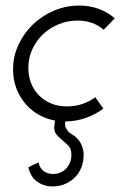

<svg xmlns="http://www.w3.org/2000/svg" viewBox="-20 -429 452 691"><path d="M323 -79 352 -38Q322 -16 287 -4Q252 8 215 8Q213 22 216.5 30Q220 38 225 43.5Q230 49 236.5 53Q243 57 249 61Q266 75 273.5 92.5Q281 110 281 128Q281 152 273 173Q265 194 250 209Q235 224 214.5 233Q194 242 169 242Q138 242 114 225Q90 208 82 173Q91 168 100 164Q109 160 119 156Q122 174 135.5 185.5Q149 197 171 197Q200 197 218.5 177Q237 157 237 128Q237 107 226.5 96Q216 85 203.5 75Q191 65 182 53.5Q173 42 176 20L178 5Q145 -1 117 -17.5Q89 -34 69 -58.5Q49 -83 38 -113.5Q27 -144 27 -179Q27 -226 46.5 -268Q66 -310 99 -341.5Q132 -373 175 -391Q218 -409 265 -409Q303 -409 335.5 -397Q368 -385 393 -363Q383 -352 373 -342.5Q363 -333 353 -322Q315 -355 259 -355Q223 -355 190.5 -341.5Q158 -328 134 -305Q110 -282 96 -251Q82 -220 82 -184Q82 -155 92 -129.5Q102 -104 120.5 -85.5Q139 -67 164.5 -56.5Q190 -46 221 -46Q250 -46 275.5 -54.5Q301 -63 323 -79Z"/></svg>

Font: Josefin Sans
Style: Italic
Weight: 400
Italic angle: -7.5°
Designer: Santiago Orozco
Foundry: Typemade